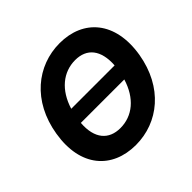

<svg xmlns="http://www.w3.org/2000/svg" viewBox="-178 -932 1138 1138"><g transform="rotate(-45 391.0 -363.5)"><path d="M745 -353.7C784.8 -595.9 657 -737.2 459.9 -737.2C270.2 -737.2 105.1 -605.1 66.8 -371.8C26.6 -130.3 154.8 9.9 353 9.9C541.5 9.9 705.6 -120.4 745 -353.7ZM214.5 -313.9H578.5C541.9 -192.8 459.9 -126.1 358.7 -126.1C262.1 -126.1 204.9 -190 214.5 -313.9ZM233.3 -413.4C270.2 -533.7 352.6 -601.2 453.8 -601.2C550.8 -601.2 605.1 -536.2 596.9 -413.4Z"/></g></svg>

Font: Margiela Sans
Style: Bold Italic
Weight: 700
Italic angle: -9.39999°
Designer: Stefan Endress, Andreas Faust
Version: Version 1.100;FEAKit 1.0